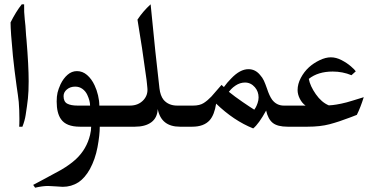

<svg xmlns="http://www.w3.org/2000/svg" viewBox="-20 -588 1768 891"><path d="M81 -568H92Q91 -532 95 -497Q99 -462 99 -454L101 -424L103 -403Q113 -283 113 -211Q113 -163 109.5 -130.5Q106 -98 99 -54Q95 -28 84 0H69Q70 -10 70 -36Q70 -78 67 -115Q64 -143 57 -189Q47 -261 40 -328Q29 -442 29 -484Q54 -534 81 -568Z M559 0H443Q443 39 432.5 95Q422 151 397 197Q374 238 344 258Q311 279 271 279Q262 279 240 277Q214 275 203 275Q178 275 143 283L134 270L181 245Q201 234 223.5 222Q246 210 264 200Q305 176 333 150Q382 104 398 38Q403 18 403 0H351Q287 0 263 -35Q243 -63 243 -117Q243 -141 247 -158Q251 -175 261 -197Q274 -224 293.5 -241Q313 -258 337 -258Q363 -258 384 -240Q405 -222 419 -192Q429 -171 435 -145.5Q441 -120 441 -98H559ZM329 -186Q306 -186 290.5 -173Q275 -160 275 -142Q275 -116 292 -107Q309 -98 340 -98H398Q398 -120 385 -148Q377 -165 362.5 -175.5Q348 -186 329 -186Z M853 0H815Q728 0 712 -82Q710 -41 682 -20.5Q654 0 606 0H538Q519 0 504 -14.5Q489 -29 489 -49Q489 -69 503.5 -83.5Q518 -98 538 -98H583Q623 -98 647 -125Q667 -148 664 -179Q663 -190 662 -199.5Q661 -209 660 -218L657 -239Q641 -360 618 -497Q643 -535 679 -568Q702 -329 720 -178Q724 -144 739 -125Q762 -98 802 -98H853Z M1344 0H1315Q1268 0 1246 -17.5Q1224 -35 1215 -75Q1181 -13 1155 8Q1065 -28 983 -107Q975 -55 953 -30Q926 0 872 0H831Q811 0 797 -13.5Q783 -27 783 -48Q783 -68 795.5 -83Q808 -98 831 -98H876Q907 -98 925.5 -110Q944 -122 961 -140L1008 -194L1019 -184Q1034 -205 1053 -224Q1094 -267 1133 -267Q1165 -267 1187 -240Q1198 -228 1204.5 -214Q1211 -200 1219 -177Q1230 -143 1243 -125Q1264 -98 1297 -98H1344ZM1073 -191Q1061 -183 1052.5 -174Q1044 -165 1042 -162Q1069 -140 1105.5 -115Q1142 -90 1160 -79Q1162 -81 1166.5 -89Q1171 -97 1175.5 -110Q1180 -123 1180 -136Q1180 -163 1163 -183Q1144 -205 1117 -205Q1094 -205 1073 -191Z M1636 -55Q1620 -49 1615.5 -47Q1611 -45 1605 -43Q1553 -23 1509.5 -11.5Q1466 0 1407 0H1324Q1303 0 1288.5 -14.5Q1274 -29 1274 -50Q1274 -71 1288 -84.5Q1302 -98 1324 -98H1398Q1382 -109 1371.5 -129.5Q1361 -150 1361 -170Q1361 -198 1376 -226.5Q1391 -255 1414 -276Q1435 -295 1463 -308.5Q1491 -322 1515 -322Q1540 -322 1565 -309Q1590 -296 1608.5 -280Q1627 -264 1631 -257L1611 -239Q1570 -256 1524 -256Q1456 -256 1413 -222Q1419 -189 1445.5 -151Q1472 -113 1506 -99Q1510 -99 1524.5 -100.5Q1539 -102 1563.5 -107Q1588 -112 1616 -121L1668 -137Q1653 -89 1636 -55Z"/></svg>

Font: Mirza
Style: Regular
Weight: 400
Designer: Arabic design by Kourosh Beigpour, Latin design by Eduardo Tunni, engineering by Lasse Fister
Version: Version 1.0010g